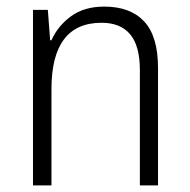

<svg xmlns="http://www.w3.org/2000/svg" viewBox="-20 -562 576 582"><path d="M296 -542Q375 -542 417 -497Q459 -452 459 -356V0H404V-349Q404 -423 374.5 -458Q345 -493 288 -493Q136 -493 136 -292V0H80V-532H125L132 -440H136Q155 -483 195 -512.5Q235 -542 296 -542Z"/></svg>

Font: Noto Sans Myanmar SemiCondensed Light
Style: Regular
Weight: 300
Width: 4
Designer: Monotype Design Team
Foundry: Monotype Imaging Inc.
Version: Version 2.107; ttfautohint (v1.8.4.7-5d5b)